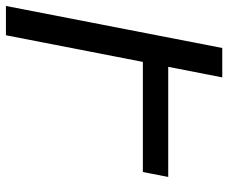

<svg xmlns="http://www.w3.org/2000/svg" viewBox="-86 -688 769 647"><g transform="rotate(90 298.5 -364.5)"><path d="M-4.9 0H93.8L183.6 -461.4H554.7L571.3 -546.9H200.2L235.8 -729H136.7Z"/></g></svg>

Font: Hack
Style: Oblique
Weight: 400
Italic angle: -12°
Monospace: yes
Designer: Christopher Simpkins
Foundry: Christopher Simpkins
Version: Version 2.010